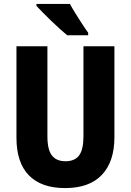

<svg xmlns="http://www.w3.org/2000/svg" viewBox="-20 -950 667 980"><path d="M564 -250Q564 -125 500 -57.5Q436 10 312 10Q191 10 127.5 -55Q64 -120 64 -247V-714H222V-254Q222 -186 245 -156.5Q268 -127 314 -127Q362 -127 384 -157Q406 -187 406 -255V-714H564ZM337 -930Q348 -909 365.5 -881Q383 -853 400.5 -826Q418 -799 430 -783V-770H323Q308 -782 286.5 -801.5Q265 -821 241.5 -843.5Q218 -866 198 -886.5Q178 -907 166 -920V-930Z"/></svg>

Font: Noto Sans Lao UI Cond ExtBd
Style: Regular
Weight: 800
Width: 3
Designer: Monotype Design Team
Foundry: Monotype Imaging Inc.
Version: Version 2.000; ttfautohint (v1.8.4.7-5d5b)